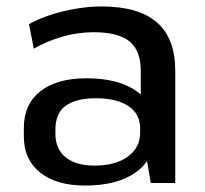

<svg xmlns="http://www.w3.org/2000/svg" viewBox="-20 -568 636 596"><path d="M417 -182V-348Q417 -411 382 -439.5Q347 -468 270 -468Q222 -468 174.5 -454.5Q127 -441 85 -417L70 -493Q98 -509 136 -521.5Q174 -534 215.5 -541Q257 -548 295 -548Q410 -548 467 -498.5Q524 -449 524 -348V0H448ZM244 8Q155 8 104.5 -32.5Q54 -73 54 -144V-171Q54 -244 105 -284.5Q156 -325 249 -325Q346 -325 402.5 -286Q459 -247 459 -175V-147Q459 -74 401.5 -33Q344 8 244 8ZM273 -54Q339 -54 377 -82Q415 -110 415 -156V-170Q415 -214 379 -238.5Q343 -263 277 -263Q218 -263 185 -240.5Q152 -218 152 -165V-153Q152 -105 184 -79.5Q216 -54 273 -54Z"/></svg>

Font: Pathway Extreme Medium
Style: Regular
Weight: 500
Designer: Eduardo Rodriguez Tunni
Foundry: Eduardo Rodriguez Tunni
Version: Version 1.001;gftools[0.9.26]